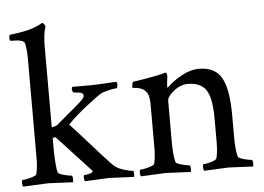

<svg xmlns="http://www.w3.org/2000/svg" viewBox="-49 -743 1114 810"><g transform="rotate(-5 507.5 -337.5)"><path d="M377.9 -359.4Q361.3 -349.6 314.5 -313Q267.6 -276.4 233.4 -241.2Q261.7 -210.9 302.7 -164.6Q343.8 -118.2 370.1 -89.4Q396.5 -60.5 406.2 -51.8Q422.9 -38.1 448.2 -30.8Q473.6 -23.4 484.4 -23.4Q488.3 -23.4 488.3 -7.8Q488.3 1 487.3 2.9Q389.6 -2 380.9 -2Q378.9 -2 279.3 2.9Q275.4 -1 275.4 -12.2Q275.4 -23.4 279.3 -23.4Q289.1 -23.4 301.8 -27.3Q314.5 -31.2 314.5 -36.1Q314.5 -38.1 313.5 -39.1L170.9 -193.4L159.2 -190.4V-131.8Q161.1 -67.4 167 -44.9Q168.9 -38.1 192.4 -31.7Q215.8 -25.4 225.6 -25.4Q228.5 -25.4 229.5 -13.7Q230.5 -2 228.5 2.9Q130.9 -2 124 -2Q118.2 -2 17.6 2.9Q13.7 -1 13.7 -13.2Q13.7 -25.4 17.6 -25.4Q29.3 -25.4 52.2 -31.7Q75.2 -38.1 77.1 -44.9Q84 -73.2 84 -113.3V-536.1Q84 -569.3 78.1 -598.6Q73.2 -614.3 28.3 -614.3H19.5Q13.7 -614.3 13.7 -625Q13.7 -640.6 19.5 -640.6Q48.8 -643.6 73.7 -648.4Q98.6 -653.3 112.8 -658.2Q127 -663.1 136.7 -667.5Q146.5 -671.9 150.4 -674.8L155.3 -677.7H157.2Q161.1 -677.7 165 -672.4Q168.9 -667 169.9 -662.1Q159.2 -630.9 159.2 -577.1V-235.4Q179.7 -240.2 183.6 -244.1Q205.1 -262.7 228.5 -282.2Q252 -301.8 263.7 -311.5Q275.4 -321.3 286.1 -331.1Q296.9 -340.8 300.8 -346.7Q304.7 -352.5 304.7 -358.4Q304.7 -370.1 283.2 -372.1Q261.7 -374 260.7 -376Q253.9 -395.5 261.7 -398.4H338.9Q353.5 -398.4 369.6 -399.4Q385.7 -400.4 407.7 -401.4Q429.7 -402.3 446.3 -403.3Q450.2 -401.4 450.7 -394.5Q451.2 -387.7 449.2 -381.8Q447.3 -376 445.3 -376Q432.6 -376 409.2 -370.1Q385.7 -364.3 377.9 -359.4Z M798.8 -427.7Q867.2 -427.7 894.5 -378.9Q921.9 -330.1 921.9 -220.7V-131.8Q921.9 -75.2 929.7 -44.9Q931.6 -38.1 955.1 -31.7Q978.5 -25.4 988.3 -25.4Q991.2 -25.4 992.2 -13.7Q993.2 -2 991.2 2.9Q893.6 -2 886.7 -2Q884.8 -2 784.2 2.9Q780.3 -1 780.3 -13.2Q780.3 -25.4 784.2 -25.4Q795.9 -25.4 816.9 -31.7Q837.9 -38.1 839.8 -44.9Q846.7 -73.2 846.7 -113.3V-210.9Q846.7 -301.8 823.2 -335Q799.8 -368.2 747.1 -368.2Q715.8 -368.2 687 -345.2Q658.2 -322.3 658.2 -303.7V-131.8Q658.2 -75.2 666 -44.9Q668 -38.1 691.4 -31.7Q714.8 -25.4 724.6 -25.4Q727.5 -25.4 728.5 -13.7Q729.5 -2 727.5 2.9Q629.9 -2 623 -2Q617.2 -2 516.6 2.9Q512.7 -1 512.7 -13.2Q512.7 -25.4 516.6 -25.4Q528.3 -25.4 551.3 -31.7Q574.2 -38.1 576.2 -44.9Q583 -73.2 583 -113.3V-297.9Q583 -335.9 569.3 -350.6Q559.6 -362.3 545.4 -366.7Q531.2 -371.1 522 -371.1Q512.7 -371.1 512.7 -373Q512.7 -396.5 518.6 -397.5Q622.1 -413.1 653.3 -422.9Q654.3 -422.9 656.2 -423.3Q658.2 -423.8 658.2 -423.8Q662.1 -423.8 663.1 -415.5Q664.1 -407.2 663.1 -403.3Q659.2 -376 659.2 -364.3Q659.2 -360.4 661.1 -360.4Q662.1 -360.4 664.1 -362.3Q686.5 -385.7 725.1 -406.7Q763.7 -427.7 798.8 -427.7Z"/></g></svg>

Font: Crimson Text
Style: Regular
Weight: 400
Version: Version 0.13